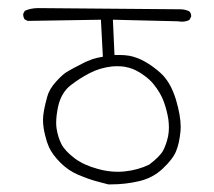

<svg xmlns="http://www.w3.org/2000/svg" viewBox="-20 -435 540 484"><path d="M276.4 -2Q251.5 -2 226.1 -9.3Q191.4 -18.6 168 -36.1Q144 -54.2 134.8 -71.8Q126 -89.4 122.6 -111.3Q121.6 -117.7 121.6 -125.5Q121.6 -143.1 126.5 -166.5Q134.3 -201.2 157.7 -219.7Q180.2 -237.3 206.1 -250.7Q231.9 -264.2 263.2 -267.6Q270 -268.1 275.1 -268.1Q280.3 -268.1 287.4 -267.6Q294.4 -267.1 304.4 -264.4Q314.5 -261.7 321.5 -258.1Q328.6 -254.4 333.5 -251.5Q338.4 -248.5 342.8 -245.1Q357.4 -234.9 367.2 -222.7Q385.3 -200.2 393.1 -178.2Q400.9 -156.2 404.3 -134.8Q405.8 -124 405.8 -113.3Q405.8 -102.5 403.8 -91.8Q399.4 -71.3 391.6 -56.2Q383.3 -40.5 356 -20Q327.6 -6.3 294.4 -2.9Q285.2 -2 276.4 -2ZM94.2 -92.3Q97.7 -77.1 103.5 -64Q112.3 -44.9 132.3 -24.9Q152.3 -4.9 177.7 5.9Q203.1 16.6 222.4 21.7Q241.7 26.9 252.9 29.8Q256.8 29.8 260.3 29.8Q295.9 29.8 330.6 21.7Q365.2 13.7 390.1 -9.8Q416 -34.2 423.8 -53.7Q432.1 -73.2 435.1 -105Q435.5 -109.9 435.5 -115.2Q435.5 -143.6 423.3 -184.6Q409.7 -228.5 384.8 -251Q344.2 -287.1 306.2 -294.4Q294.4 -296.4 281.2 -296.4Q278.8 -296.4 268.6 -296.4L264.6 -385.3L429.2 -381.3Q434.6 -380.4 439 -380.4Q449.2 -380.4 457.5 -384.8L461.9 -393.1Q461.9 -394 461.9 -395Q461.9 -401.4 457.5 -406.2Q447.3 -411.6 434.1 -411.6L76.7 -414.6Q57.6 -414.6 42.5 -407.7L38.6 -400.4Q38.6 -399.4 38.6 -398.2Q38.6 -397 38.6 -395Q39.6 -390.6 42 -386.2L49.8 -382.3L234.4 -385.3L239.3 -292Q222.2 -289.1 213.1 -285.9Q204.1 -282.7 195.3 -278.8Q177.7 -270 166.5 -263.9Q155.3 -257.8 152.8 -256.3Q150.4 -254.9 147.9 -253.4Q145.5 -252 143.1 -250Q140.6 -248 138.2 -246.1Q129.9 -238.8 121.1 -229Q104 -210 99.1 -191.4Q88.4 -152.8 88.4 -133.3Q88.4 -113.8 94.2 -92.3Z"/></svg>

Font: NaikaiFont
Style: Light
Weight: 300
Version: Version 1.89